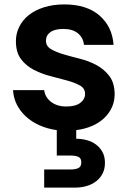

<svg xmlns="http://www.w3.org/2000/svg" viewBox="-20 -583 585 869"><path d="M499 -158Q499 -95 453 -50Q407 -5 325 6V45Q350 45 373.5 51.5Q397 58 415 71.5Q433 85 444 105.5Q455 126 455 154Q455 182 444 203Q433 224 414.5 238Q396 252 372 259Q348 266 322 266H180V184H299Q322 184 335 177.5Q348 171 348 152Q348 133 335 127Q322 121 299 121H237V6Q194 0 158.5 -16Q123 -32 97 -56Q71 -80 56 -110Q41 -140 39 -175H180Q184 -143 211 -122Q238 -101 280 -101Q322 -101 343.5 -117.5Q365 -134 365 -158Q365 -183 342 -196Q319 -209 284 -218.5Q249 -228 208.5 -238.5Q168 -249 133 -267Q98 -285 75 -315.5Q52 -346 52 -397Q52 -431 67 -461.5Q82 -492 110 -514.5Q138 -537 179 -550Q220 -563 271 -563Q372 -563 430 -513Q488 -463 494 -380H360Q357 -412 333 -432Q309 -452 267 -452Q228 -452 208 -437.5Q188 -423 188 -399Q188 -374 211 -360.5Q234 -347 268 -337Q302 -327 342 -317Q382 -307 416.5 -288.5Q451 -270 474.5 -239.5Q498 -209 499 -158Z"/></svg>

Font: SVN-Poppins SemiBold
Style: Regular
Weight: 600
Designer: Ninad Kale (Devanagari), Jonny Pinhorn (Latin)
Foundry: Indian Type Foundry
Version: Version 3.002 2017